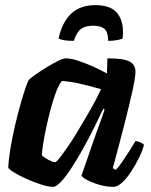

<svg xmlns="http://www.w3.org/2000/svg" viewBox="-20 -727 587 747"><path d="M186 0Q169 0 140.5 -9Q112 -18 83 -31Q54 -44 34 -56.5Q14 -69 12 -75Q14 -112 21.5 -155.5Q29 -199 39.5 -243Q50 -287 60.5 -324Q71 -361 79.5 -385.5Q88 -410 91 -414Q96 -421 115.5 -435Q135 -449 159.5 -464Q184 -479 205 -489.5Q226 -500 236 -500Q255 -500 281.5 -491.5Q308 -483 338 -470Q368 -457 396 -441L398 -500Q462 -500 484.5 -487.5Q507 -475 507 -448Q507 -427 496 -376.5Q485 -326 465.5 -249.5Q446 -173 419 -73L430 -66Q441 -76 454.5 -96Q468 -116 482.5 -138.5Q497 -161 507 -178Q516 -178 527 -173Q538 -168 540 -163Q535 -142 521.5 -114.5Q508 -87 491 -60.5Q474 -34 455.5 -17Q437 0 421 0Q395 0 367 -8Q339 -16 319.5 -26.5Q300 -37 297 -44L347 -188Q354 -207 359.5 -223Q365 -239 372 -257.5Q379 -276 387 -301L382 -304Q366 -270 345.5 -229Q325 -188 302.5 -147.5Q280 -107 258 -73.5Q236 -40 217.5 -20Q199 0 186 0ZM194 -96Q199 -96 211.5 -112Q224 -128 242 -153.5Q260 -179 279 -211Q298 -243 317 -275Q336 -307 350.5 -334.5Q365 -362 373 -380Q321 -395 286.5 -402.5Q252 -410 221 -412Q210 -400 199 -371.5Q188 -343 178 -306Q168 -269 160 -231.5Q152 -194 147.5 -164.5Q143 -135 143 -123Q153 -113 169.5 -104.5Q186 -96 194 -96ZM267 -568Q241 -568 227 -571Q213 -574 208 -577Q221 -639 256 -673Q291 -707 351 -707Q415 -707 439.5 -671.5Q464 -636 457 -577Q451 -574 435.5 -571Q420 -568 401 -568Q400 -604 385.5 -615.5Q371 -627 342 -627Q313 -627 296 -615Q279 -603 267 -568Z"/></svg>

Font: Texturina 12pt ExtraBold
Style: Italic
Weight: 800
Italic angle: -11°
Designer: Guillermo Torres Carreño
Foundry: Omnibus-Type
Version: Version 1.002